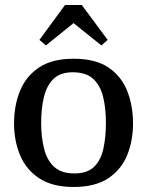

<svg xmlns="http://www.w3.org/2000/svg" viewBox="-20 -735 586 765"><path d="M273 10Q189 10 136.5 -24.5Q84 -59 60 -116.5Q36 -174 36 -243Q36 -315 60 -373.5Q84 -432 136 -466.5Q188 -501 273 -501Q360 -501 411.5 -466.5Q463 -432 486.5 -373.5Q510 -315 510 -243Q510 -174 486.5 -116.5Q463 -59 411 -24.5Q359 10 273 10ZM276 -44Q328 -44 355 -70.5Q382 -97 392 -143Q402 -189 402 -246Q402 -303 391 -348.5Q380 -394 351.5 -420.5Q323 -447 270 -447Q220 -447 193 -420.5Q166 -394 155 -348.5Q144 -303 144 -246Q144 -189 155.5 -143Q167 -97 195.5 -70.5Q224 -44 276 -44ZM163 -554 137 -576 239 -715H306L409 -576L384 -554L273 -643Z"/></svg>

Font: Manuale Medium
Style: Regular
Weight: 500
Designer: Eduardo Tunni / Pablo Cosgaya
Foundry: Eduardo Tunni / Pablo Cosgaya
Version: Version 1.002